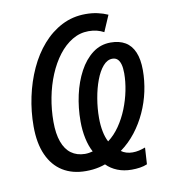

<svg xmlns="http://www.w3.org/2000/svg" viewBox="-85 -798 810 912"><g transform="rotate(-10 320.0 -342.0)"><path d="M477.1 41Q439.5 41 408.4 28.6Q377.4 16.1 356 -5.9Q341.3 -0.5 326.2 2.9Q311 6.3 295.2 8.1Q279.3 9.8 261.7 9.8Q196.8 9.8 150.1 -19.3Q103.5 -48.3 78.4 -104.5Q53.2 -160.6 53.2 -242.2Q53.2 -314 68.1 -384Q83 -454.1 111.3 -515.9Q139.6 -577.6 180.7 -624.5Q221.7 -671.4 273.9 -698.2Q326.2 -725.1 388.7 -725.1Q419.9 -725.1 446.3 -719.2Q472.7 -713.4 495.6 -703.1L461.9 -625Q446.3 -633.3 428.5 -637.9Q410.6 -642.6 388.2 -642.6Q346.2 -642.6 309.6 -620.6Q272.9 -598.6 243.4 -560.1Q213.9 -521.5 192.9 -471.2Q171.9 -420.9 160.9 -363.5Q149.9 -306.2 149.9 -247.1Q149.9 -189.5 164.1 -150.4Q178.2 -111.3 205.3 -91.6Q232.4 -71.8 271 -71.3Q281.2 -71.3 290.8 -72.8Q300.3 -74.2 309.1 -76.7Q293.5 -105.5 285.2 -144.3Q276.9 -183.1 276.9 -226.6Q276.9 -292 290.5 -353.5Q304.2 -415 330.6 -464.1Q356.9 -513.2 395 -542.2Q433.1 -571.3 482.4 -571.3Q523.9 -571.3 552.5 -554.4Q581.1 -537.6 595.9 -502.9Q610.8 -468.3 610.8 -415.5Q610.8 -364.7 599.9 -313.5Q588.9 -262.2 567.1 -214.6Q545.4 -167 513.7 -126.2Q481.9 -85.4 440.9 -55.7Q451.2 -47.9 465.3 -43.5Q479.5 -39.1 495.1 -39.1Q511.2 -39.1 526.4 -42.5Q541.5 -45.9 557.1 -51.8L552.2 28.3Q536.6 35.2 517.1 38.1Q497.6 41 477.1 41ZM389.6 -110.8Q420.9 -134.3 445.3 -169.7Q469.7 -205.1 486.6 -247.1Q503.4 -289.1 512.2 -332.8Q521 -376.5 521 -416.5Q521 -442.9 515.9 -460.2Q510.7 -477.5 501.2 -485.8Q491.7 -494.1 477.1 -494.1Q452.6 -494.1 432.1 -470.5Q411.6 -446.8 397 -407.7Q382.3 -368.7 374.3 -321.5Q366.2 -274.4 366.2 -227.5Q366.2 -192.4 372.1 -162.6Q377.9 -132.8 389.6 -110.8Z"/></g></svg>

Font: Open Sans SemiCondensed Medium
Style: Italic
Weight: 500
Width: 4
Italic angle: -12°
Designer: Monotype Design Team
Foundry: Monotype Imaging Inc.
Version: Version 3.000